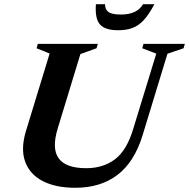

<svg xmlns="http://www.w3.org/2000/svg" viewBox="-20 -878 897 911"><path d="M254 -269Q224.5 -172.5 258.8 -126.2Q293 -80 389 -80Q469.5 -80 525.5 -122.2Q581.5 -164.5 612 -266L721.5 -623.5L655 -649L661 -670H857L851 -649L774.5 -623L656.5 -236Q617.5 -109 537.2 -48Q457 13 337 13Q243.5 13 182 -19.2Q120.5 -51.5 99 -112Q77.5 -172.5 103.5 -257.5L215.5 -624L153.5 -649L159.5 -670H444.5L438 -649L361.5 -621.5ZM553.5 -809Q630.5 -809 658.5 -858H712.5Q687.5 -810.5 663.2 -783.8Q639 -757 609.8 -745.8Q580.5 -734.5 540.5 -734.5Q479.5 -734.5 454.8 -761.5Q430 -788.5 435 -858H478.5Q478 -832.5 495 -820.8Q512 -809 553.5 -809Z"/></svg>

Font: Newsreader 16pt
Style: Bold Italic
Weight: 700
Italic angle: -17°
Designer: Hugues Gentile
Foundry: Production Type
Version: Version 1.003; ttfautohint (v1.8.3)